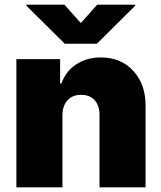

<svg xmlns="http://www.w3.org/2000/svg" viewBox="-20 -797 686 817"><path d="M245.7 -306.8V0H49.7V-545.5H235.8V-441.8H241.5Q259.2 -493.3 304 -522.9Q348.7 -552.6 409.1 -552.6Q495 -552.6 547.4 -495.2Q599.8 -437.9 599.4 -348V0H403.4V-306.8Q403.8 -347.3 383 -370.4Q362.2 -393.5 325.3 -393.5Q288.7 -393.5 267.4 -370.4Q246.1 -347.3 245.7 -306.8ZM254.3 -777 323.9 -698.9 393.5 -777H555.4V-772.7L392 -610.8H255.7L92.3 -772.7V-777Z"/></svg>

Font: Karasuma Gothic
Style: Black
Weight: 900
Designer: Rasmus Andersson / Ryoko Nishizuka
Foundry: Genbu
Version: Version 1.00